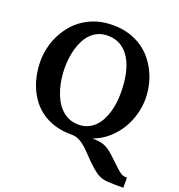

<svg xmlns="http://www.w3.org/2000/svg" viewBox="-161 -849 1117 1201"><g transform="rotate(20 397.0 -249.0)"><path d="M35.6 -350.1Q35.6 -392.1 45.2 -435.5Q54.7 -479 74 -519.5Q93.3 -560.1 122.3 -595.9Q151.4 -631.8 190.4 -658.7Q229.5 -685.5 278.6 -700.9Q327.6 -716.3 386.7 -716.3Q447.3 -716.3 496.8 -700.7Q546.4 -685.1 585 -658.2Q623.5 -631.3 651.6 -595.5Q679.7 -559.6 698.2 -519Q716.8 -478.5 725.6 -435.1Q734.4 -391.6 734.4 -350.1Q734.4 -300.3 720.2 -248.3Q706.1 -196.3 678 -149.7Q649.9 -103 607.4 -65.2Q564.9 -27.3 508.8 -6.3V-5.4Q530.3 -5.4 548.1 -3.4Q565.9 -1.5 582.5 4.4Q599.1 10.3 616 21.5Q632.8 32.7 652.8 50.8Q687 83 707.8 102.8Q728.5 122.6 741.9 133.1Q755.4 143.6 766.4 147.2Q777.3 150.9 793.9 150.9V217.8H751Q716.3 217.8 693.1 216.3Q669.9 214.8 651.6 209.5Q633.3 204.1 616.5 193.1Q599.6 182.1 578.6 163.6Q546.9 135.7 522.5 109.1Q498 82.5 475.3 61.8Q452.6 41 428.7 28.6Q404.8 16.1 374 16.1Q312.5 16.1 263.4 1Q214.4 -14.2 176.8 -40.5Q139.2 -66.9 112.5 -102.5Q85.9 -138.2 68.8 -178.7Q51.8 -219.2 43.7 -263.2Q35.6 -307.1 35.6 -350.1ZM192.9 -361.8Q192.9 -330.1 197.3 -295.4Q201.7 -260.7 211.4 -226.8Q221.2 -192.9 236.8 -162.1Q252.4 -131.3 274.7 -108.2Q296.9 -85 326.7 -71Q356.4 -57.1 394 -57.1Q428.7 -57.1 455.6 -69.1Q482.4 -81.1 502.7 -101.6Q522.9 -122.1 537.1 -149.4Q551.3 -176.8 560.1 -207.3Q568.8 -237.8 572.8 -270.3Q576.7 -302.7 576.7 -333Q576.7 -400.4 564.9 -457.3Q553.2 -514.2 528.8 -555.4Q504.4 -596.7 467.3 -619.9Q430.2 -643.1 379.4 -643.1Q343.8 -643.1 316.2 -631.1Q288.6 -619.1 267.8 -598.1Q247.1 -577.1 232.9 -549.6Q218.8 -522 209.7 -490.7Q200.7 -459.5 196.8 -426.5Q192.9 -393.6 192.9 -361.8Z"/></g></svg>

Font: Parastoo FD
Style: Bold-FD
Weight: 700
Foundry: Saber Rastikerdar (saber.rastikerdar@gmail.com)
Version: Version 2.0.1